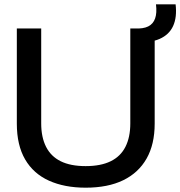

<svg xmlns="http://www.w3.org/2000/svg" viewBox="-20 -861 836 890"><path d="M377 9Q279 9 207 -23.5Q135 -56 96.5 -122Q58 -188 58 -288V-729H171V-289Q171 -225 193.5 -180.5Q216 -136 261.5 -113.5Q307 -91 377 -91Q447 -91 493 -113.5Q539 -136 561.5 -180.5Q584 -225 584 -289V-729H697V-288Q697 -192 659.5 -126Q622 -60 551 -25.5Q480 9 377 9ZM603 -665V-729Q644 -727 667 -738.5Q690 -750 699 -775.5Q708 -801 703 -841H794Q801 -781 782.5 -740.5Q764 -700 719.5 -680.5Q675 -661 603 -665Z"/></svg>

Font: Mona Sans SemiExpanded Medium
Style: Regular
Weight: 500
Width: 6
Designer: Deni Anggara
Foundry: GitHub
Version: Version 2.000